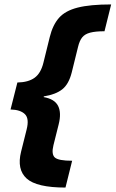

<svg xmlns="http://www.w3.org/2000/svg" viewBox="-20 -695 521 865"><path d="M275 150Q145 150 100 109.2Q55 68.3 75 -11.7L100 -111.7Q112.5 -160.8 92.1 -180.8Q71.7 -200.8 27.5 -201.7L58.3 -323.3Q107.5 -324.2 135.8 -344.6Q164.2 -365 175.8 -413.3L204.2 -528.3Q217.5 -582.5 245.8 -614.6Q274.2 -646.7 330 -660.8Q385.8 -675 480.8 -675L450.8 -554.2Q410 -554.2 386.2 -547.9Q362.5 -541.7 350.4 -526.7Q338.3 -511.7 331.7 -484.2L303.3 -369.2Q290 -315.8 260.4 -292.5Q230.8 -269.2 177.5 -260.8L176.7 -257.5Q225.8 -249.2 241.7 -217.9Q257.5 -186.7 244.2 -134.2L220.8 -40.8Q210.8 0 227.1 14.6Q243.3 29.2 305 29.2Z"/></svg>

Font: Funnel Sans ExtraBold
Style: Italic
Weight: 800
Italic angle: -14.036°
Version: Version 1.000; Beta; Release 5; Build 24; ttfautohint (v1.8.